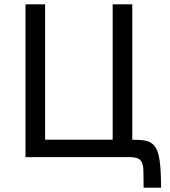

<svg xmlns="http://www.w3.org/2000/svg" viewBox="-20 -721 780 881"><path d="M97 -701H187V-80H497V-701H587V-80Q625 -80 650 -75Q675 -70 690.5 -49.5Q706 -29 712.5 15.5Q719 60 719 140H639Q639 91 638 60Q637 29 624.5 14.5Q612 0 576 0H97Z"/></svg>

Font: Moderustic
Style: Regular
Weight: 400
Designer: Tural Alisoy
Foundry: TAFT Foundry
Version: Version 2.120